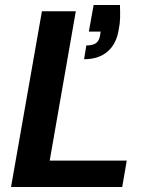

<svg xmlns="http://www.w3.org/2000/svg" viewBox="-20 -745 598 765"><path d="M24 0 147 -700H282L178 -105H485L467 0ZM315 -509 324 -564Q349 -564 361.5 -572.5Q374 -581 378 -600L381 -619H334L353 -725H458Q459 -696 458.5 -673.5Q458 -651 453 -627Q444 -570 408.5 -539.5Q373 -509 315 -509Z"/></svg>

Font: DM Sans 20pt
Style: Bold Italic
Weight: 700
Italic angle: -10°
Version: Version 4.004;gftools[0.9.30]